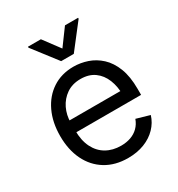

<svg xmlns="http://www.w3.org/2000/svg" viewBox="-182 -885 945 1017"><g transform="rotate(-30 290.0 -377.0)"><path d="M305.7 11.7Q227.1 11.7 169.7 -23.4Q112.3 -58.6 81.5 -121.8Q50.8 -185.1 50.8 -268.6Q50.8 -352.5 81.1 -416.5Q111.3 -480.5 166.3 -516.6Q221.2 -552.7 294.9 -552.7Q337.4 -552.7 379.4 -538.6Q421.4 -524.4 455.8 -492.7Q490.2 -460.9 510.7 -408.7Q531.2 -356.4 531.2 -280.3V-244.1H110.4V-316.4H485.8L447.3 -289.1Q447.3 -343.8 430.2 -386.2Q413.1 -428.7 379.2 -453.1Q345.2 -477.5 294.9 -477.5Q244.6 -477.5 208.7 -452.9Q172.9 -428.2 153.8 -388.7Q134.8 -349.1 134.8 -303.7V-255.9Q134.8 -193.8 156.2 -150.9Q177.7 -107.9 216.3 -85.7Q254.9 -63.5 305.7 -63.5Q338.4 -63.5 365.2 -73Q392.1 -82.5 411.6 -101.8Q431.2 -121.1 441.4 -149.4L522.5 -126Q509.8 -85 479.7 -54Q449.7 -22.9 405.3 -5.6Q360.8 11.7 305.7 11.7ZM218.8 -764.6 293 -665 366.2 -764.6H446.3V-758.8L331.1 -610.4H253.9L139.6 -758.8V-764.6Z"/></g></svg>

Font: Inter
Style: Regular
Weight: 400
Designer: Rasmus Andersson
Foundry: rsms
Version: Version 4.000;git-8c9346024